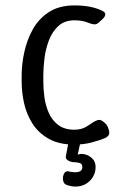

<svg xmlns="http://www.w3.org/2000/svg" viewBox="-20 -527 438 709"><path d="M255 7Q198 7 160 -14.5Q122 -36 100 -70.5Q78 -105 69 -145.5Q60 -186 60 -225V-250Q60 -289 69.5 -333.5Q79 -378 100.5 -417.5Q122 -457 160 -482Q198 -507 255 -507Q287 -507 312 -502Q337 -497 356 -488Q365 -484 367.5 -479Q370 -474 367.5 -468Q365 -462 357 -455L345 -444Q337 -437 329.5 -437Q322 -437 308 -442Q287 -452 255 -452Q218 -452 195 -430.5Q172 -409 160 -376.5Q148 -344 144 -310Q140 -276 140 -250V-225Q140 -199 144 -168.5Q148 -138 160 -110.5Q172 -83 195 -65.5Q218 -48 255 -48Q284 -48 305 -63Q326 -78 339 -83Q348 -86 356 -81.5Q364 -77 371 -69Q378 -61 381 -50Q386 -34 381 -27.5Q376 -21 370 -18Q352 -10 320.5 -1.5Q289 7 255 7ZM258 162Q250 162 241 160Q232 158 224 155Q215 151 213 139Q211 127 215 118V117Q222 101 238 107Q244 108 249 108.5Q254 109 258 109Q284 109 284 90Q284 78 274.5 75Q265 72 254 72Q247 72 239.5 69.5Q232 67 227 62Q222 57 223 51L233 -2H277L267 44Q280 39 295.5 43.5Q311 48 322 59.5Q333 71 333 90Q333 110 323 126.5Q313 143 296.5 152.5Q280 162 258 162Z"/></svg>

Font: Winky Sans Light
Style: Regular
Weight: 300
Designer: Simon Atzbach
Foundry: typofactur
Version: Version 1.205